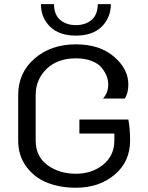

<svg xmlns="http://www.w3.org/2000/svg" viewBox="-20 -878 707 915"><path d="M175 -858.3H237.5Q237.5 -808.3 266.7 -783.3Q295.8 -758.3 341.7 -758.3Q387.5 -758.3 416.7 -783.3Q445.8 -808.3 445.8 -858.3H508.3Q508.3 -794.2 465 -751.2Q421.7 -708.3 341.7 -708.3Q261.7 -708.3 218.3 -751.2Q175 -794.2 175 -858.3ZM341.7 -666.7Q455 -666.7 523.3 -607.9Q591.7 -549.2 591.7 -475Q591.7 -435.8 575 -408.3H470.8Q495.8 -435.8 495.8 -475Q495.8 -494.2 488.8 -513.8Q481.7 -533.3 465.8 -553.8Q450 -574.2 417.9 -587.1Q385.8 -600 341.7 -600Q254.2 -600 202.1 -549.6Q150 -499.2 150 -425V-208.3Q150 -132.5 206.2 -91.2Q262.5 -50 341.7 -50Q418.3 -50 471.7 -93.3Q525 -136.7 525 -208.3V-241.7H358.3V-308.3H591.7Q600 -265 600 -208.3Q600 -107.5 526.2 -45.4Q452.5 16.7 341.7 16.7Q266.7 16.7 205.8 -7.1Q145 -30.8 105.8 -83.3Q66.7 -135.8 66.7 -208.3V-425Q66.7 -531.7 145 -599.2Q223.3 -666.7 341.7 -666.7Z"/></svg>

Font: BoonBaan
Style: Regular
Weight: 400
Designer: Sungsit Sawaiwan
Foundry: FontUni
Version: Version 2.0